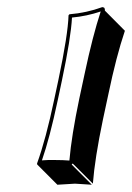

<svg xmlns="http://www.w3.org/2000/svg" viewBox="-20 -459 371 539"><path d="M144 -234.9Q170.9 -362.3 172.4 -416L174.8 -418.9Q223.1 -422.9 267.1 -439Q271 -438.5 272.9 -437Q274.9 -433.6 274.4 -429.2L330.6 -372.6Q306.2 -300.3 284.2 -194.3L269 -123.5Q246.1 -14.2 240.7 56.6L184.1 0L181.2 2.9L237.8 59.6Q235.8 59.6 190.4 56.6Q190.4 56.6 141.1 59.6L84.5 2.9L84 0Q108.9 -68.8 132.3 -180.2ZM153.8 -232.9 142.1 -177.7Q119.6 -71.8 97.7 -8.8Q114.3 -10.3 133.8 -9.8Q157.7 -9.8 174.8 -8.3Q180.7 -77.6 202.6 -182.1L217.8 -252.9Q240.2 -358.4 262.7 -426.8Q223.6 -413.6 182.1 -409.7Q179.2 -353.5 153.8 -232.9Z"/></svg>

Font: Linux Biolinum Shadow O
Style: Italic
Weight: 400
Italic angle: -12°
Designer: Philipp H. Poll
Foundry: Philipp H. Poll
Version: Version 0.6.2